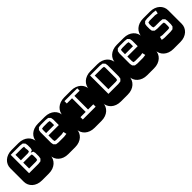

<svg xmlns="http://www.w3.org/2000/svg" viewBox="242 -1827 2985 2985"><g transform="rotate(-45 1734.5 -334.5)"><path d="M364.3 -668.9Q413.6 -668.9 453.6 -654.3Q493.7 -639.6 521.7 -614.3Q549.8 -588.9 564.9 -554.9Q580.1 -521 580.1 -482.9V-186Q580.1 -147.9 564.9 -114Q549.8 -80.1 521.7 -54.7Q493.7 -29.3 453.6 -14.6Q413.6 0 364.3 0H213.9Q164.6 0 124.5 -14.6Q84.5 -29.3 56.4 -54.7Q28.3 -80.1 13.2 -114Q-2 -147.9 -2 -186V-482.9Q-2 -521 13.2 -554.9Q28.3 -588.9 56.4 -614.3Q84.5 -639.6 124.5 -654.3Q164.6 -668.9 213.9 -668.9ZM442.9 -376 433.6 -412.1 394.5 -429.2 433.6 -443.8 442.9 -481V-545.9L436 -586.9L405.3 -618.2L355 -625H149.9V-221.2H355L405.3 -227.1L436 -257.8L442.9 -298.8ZM384.3 -277.8 352.1 -272.9H202.1V-401.9H353L386.2 -397.9L391.1 -369.1V-304.2ZM384.3 -459 352.1 -453.1H202.1V-573.2H352.1L386.2 -567.9L384.3 -539.1L391.1 -484.9Z M942.4 -668.9Q991.7 -668.9 1031.7 -654.3Q1071.8 -639.6 1099.9 -614.3Q1127.9 -588.9 1143.1 -554.9Q1158.2 -521 1158.2 -482.9V-186Q1158.2 -147.9 1143.1 -114Q1127.9 -80.1 1099.9 -54.7Q1071.8 -29.3 1031.7 -14.6Q991.7 0 942.4 0H792Q742.7 0 702.6 -14.6Q662.6 -29.3 634.5 -54.7Q606.4 -80.1 591.3 -114Q576.2 -147.9 576.2 -186V-482.9Q576.2 -521 591.3 -554.9Q606.4 -588.9 634.5 -614.3Q662.6 -639.6 702.6 -654.3Q742.7 -668.9 792 -668.9ZM1006.3 -546.9 999 -587.9 968.3 -619.1 918.9 -625H813L764.2 -619.1L733.4 -587.9L726.1 -546.9V-314.9L733.4 -273.9L764.2 -243.2L813 -236.8H936L993.2 -244.1L981 -296.9L935.1 -289.1H816.4L785.2 -293.9L778.3 -323.2V-423.8H1006.3ZM778.3 -475.1V-541L782.2 -568.8L816.4 -574.2H916L949.2 -568.8L954.1 -540V-475.1Z M1331.1 -272.9V-221.2H1613.3V-272.9H1498.5V-573.2H1613.3V-625H1331.1V-573.2H1446.3V-272.9ZM1520.5 -668.9Q1569.8 -668.9 1609.9 -654.3Q1649.9 -639.6 1678 -614.3Q1706.1 -588.9 1721.2 -554.9Q1736.3 -521 1736.3 -482.9V-186Q1736.3 -147.9 1721.2 -114Q1706.1 -80.1 1678 -54.7Q1649.9 -29.3 1609.9 -14.6Q1569.8 0 1520.5 0H1370.1Q1320.8 0 1280.8 -14.6Q1240.7 -29.3 1212.6 -54.7Q1184.6 -80.1 1169.4 -114Q1154.3 -147.9 1154.3 -186V-482.9Q1154.3 -521 1169.4 -554.9Q1184.6 -588.9 1212.6 -614.3Q1240.7 -639.6 1280.8 -654.3Q1320.8 -668.9 1370.1 -668.9Z M2098.6 -668.9Q2147.9 -668.9 2188 -654.3Q2228 -639.6 2256.1 -614.3Q2284.2 -588.9 2299.3 -554.9Q2314.5 -521 2314.5 -482.9V-186Q2314.5 -147.9 2299.3 -114Q2284.2 -80.1 2256.1 -54.7Q2228 -29.3 2188 -14.6Q2147.9 0 2098.6 0H1948.2Q1898.9 0 1858.9 -14.6Q1818.8 -29.3 1790.8 -54.7Q1762.7 -80.1 1747.6 -114Q1732.4 -147.9 1732.4 -186V-482.9Q1732.4 -521 1747.6 -554.9Q1762.7 -588.9 1790.8 -614.3Q1818.8 -639.6 1858.9 -654.3Q1898.9 -668.9 1948.2 -668.9ZM2200.2 -545.9 2193.4 -586.9 2162.6 -618.2 2112.3 -625H1894.5V-221.2H2112.3L2162.6 -227.1L2193.4 -257.8L2200.2 -299.8ZM2141.6 -277.8 2109.4 -272.9H1945.3V-573.2H2109.4L2143.6 -567.9L2148.4 -539.1V-305.2Z M2676.8 -668.9Q2726.1 -668.9 2766.1 -654.3Q2806.2 -639.6 2834.2 -614.3Q2862.3 -588.9 2877.4 -554.9Q2892.6 -521 2892.6 -482.9V-186Q2892.6 -147.9 2877.4 -114Q2862.3 -80.1 2834.2 -54.7Q2806.2 -29.3 2766.1 -14.6Q2726.1 0 2676.8 0H2526.4Q2477.1 0 2437 -14.6Q2397 -29.3 2368.9 -54.7Q2340.8 -80.1 2325.7 -114Q2310.5 -147.9 2310.5 -186V-482.9Q2310.5 -521 2325.7 -554.9Q2340.8 -588.9 2368.9 -614.3Q2397 -639.6 2437 -654.3Q2477.1 -668.9 2526.4 -668.9ZM2740.7 -546.9 2733.4 -587.9 2702.6 -619.1 2653.3 -625H2547.4L2498.5 -619.1L2467.8 -587.9L2460.4 -546.9V-314.9L2467.8 -273.9L2498.5 -243.2L2547.4 -236.8H2670.4L2727.5 -244.1L2715.3 -296.9L2669.4 -289.1H2550.8L2519.5 -293.9L2512.7 -323.2V-423.8H2740.7ZM2512.7 -475.1V-541L2516.6 -568.8L2550.8 -574.2H2650.4L2683.6 -568.8L2688.5 -540V-475.1Z M3254.9 -668.9Q3304.2 -668.9 3344.2 -654.3Q3384.3 -639.6 3412.4 -614.3Q3440.4 -588.9 3455.6 -554.9Q3470.7 -521 3470.7 -482.9V-186Q3470.7 -147.9 3455.6 -114Q3440.4 -80.1 3412.4 -54.7Q3384.3 -29.3 3344.2 -14.6Q3304.2 0 3254.9 0H3104.5Q3055.2 0 3015.1 -14.6Q2975.1 -29.3 2947 -54.7Q2918.9 -80.1 2903.8 -114Q2888.7 -147.9 2888.7 -186V-482.9Q2888.7 -521 2903.8 -554.9Q2918.9 -588.9 2947 -614.3Q2975.1 -639.6 3015.1 -654.3Q3055.2 -668.9 3104.5 -668.9ZM3346.7 -374 3339.8 -416 3308.6 -446.8 3257.8 -452.1H3148.4L3118.7 -458Q3116.2 -466.3 3115.2 -472.9Q3114.3 -479.5 3111.8 -486.8V-538.1L3118.7 -566.9L3150.9 -573.2H3274.9L3320.8 -564L3332.5 -617.2L3275.9 -625H3147.5L3098.6 -618.2L3066.9 -586.9L3060.5 -545.9V-479L3066.9 -438L3098.6 -407.2L3147.5 -400.9H3257.8L3287.6 -396Q3289.1 -388.7 3291 -382.3Q3293 -376 3294.4 -369.1V-305.2Q3293.5 -298.8 3291.3 -291.5Q3289.1 -284.2 3287.6 -277.8L3255.9 -272.9H3134.8L3086.9 -280.8L3074.7 -228L3131.8 -221.2H3258.8L3308.6 -227.1L3339.8 -257.8L3346.7 -299.8Z"/></g></svg>

Font: Monofett
Style: Regular
Weight: 400
Designer: vernon adams
Foundry: vernon adams
Version: Version 1.000